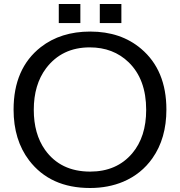

<svg xmlns="http://www.w3.org/2000/svg" viewBox="-20 -899 900 960"><path d="M273.9 -878.9H381.8V-783.7H273.9ZM479 -878.9H586.9V-783.7H479ZM431.2 -741.2Q584.5 -741.2 686 -654.8Q812 -547.9 812 -351.1Q812 -207 742.2 -107.9Q687 -29.3 596.7 9.3Q521.5 41 430.2 41Q231 41 125.5 -97.2Q47.9 -199.2 47.9 -351.1Q47.9 -556.6 183.6 -663.1Q283.7 -741.2 431.2 -741.2ZM428.7 -662.1Q289.6 -662.1 210.4 -557.6Q148.9 -475.6 148.9 -350.1Q148.9 -229.5 205.1 -149.9Q282.7 -41 430.7 -41Q563.5 -41 641.1 -132.3Q710.9 -214.8 710.9 -349.6Q710.9 -502.4 623.5 -587.4Q546.4 -662.1 428.7 -662.1Z"/></svg>

Font: FORM UDPGothic
Style: Regular
Weight: 400
Foundry: Pronama LLC
Version: Version 1.05101